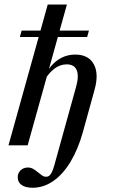

<svg xmlns="http://www.w3.org/2000/svg" viewBox="-20 -660 530 872"><path d="M127.4 192.7Q96 192.7 78.2 180.2Q60.5 167.7 60.5 145.2Q60.5 125.8 73.8 113.3Q87.1 100.8 106.5 100.8Q120.2 100.8 131 107.3Q141.9 113.7 151.6 121.8Q161.3 129.8 170.2 136.3Q179 142.7 189.5 142.7Q198.4 142.7 204.8 137.1Q211.3 131.5 216.5 119.8Q221.8 108.1 226.6 91.1L325 -263.7Q339.5 -313.7 328.6 -340.7Q317.7 -367.7 283.1 -367.7Q254.8 -367.7 230.2 -350.4Q205.6 -333.1 183.9 -299.2L182.3 -316.9Q209.7 -365.3 244.4 -388.7Q279 -412.1 321.8 -412.1Q381.5 -412.1 405.6 -369Q429.8 -325.8 409.7 -253.2L356.5 -60.5Q334.7 17.7 300.4 74.6Q266.1 131.5 222.2 162.1Q178.2 192.7 127.4 192.7ZM18.5 0 196.8 -639.5H283.9L105.6 0ZM70.2 -491.9 78.2 -521H383.9L375.8 -491.9Z"/></svg>

Font: Playfair 5pt SemiExpanded Light Medium
Style: Italic
Weight: 500
Italic angle: -15.6°
Version: Version 2.001;gftools[0.9.30]